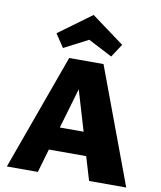

<svg xmlns="http://www.w3.org/2000/svg" viewBox="-98 -997 903 1074"><g transform="rotate(10 354.0 -459.5)"><path d="M442 -134H230L191 0H15L253 -658H448L693 0H482ZM404 -266 336 -495 269 -266ZM483 -707 346 -778 209 -707 159 -782 346 -919 532 -782Z"/></g></svg>

Font: Ysabeau Heavy
Style: Regular
Weight: 800
Designer: Christian Thalmann (Catharsis Fonts)
Version: Version 0.003